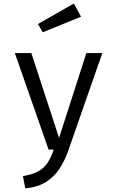

<svg xmlns="http://www.w3.org/2000/svg" viewBox="-20 -837 655 1074"><path d="M552.3 -540 362.6 3.6Q343.6 58.5 314.6 104.1Q285.6 149.7 239.2 179.7Q192.8 209.7 121.5 216.9L108.2 148.2Q164.1 139 196.4 120Q228.7 101 247.4 71.5Q266.2 42.1 280.5 0H251.8L63.1 -540H155.4L310.3 -65.6L463.1 -540ZM393.3 -817.4 433.3 -743.6 219 -656.4 192.3 -702.6Z"/></svg>

Font: FiraCode Nerd Font Mono
Style: Regular
Weight: 400
Monospace: yes
Designer: Carrois Corporate, Edenspiekermann AG, Nikita Prokopov
Foundry: Carrois Corporate, Edenspiekermann AG, Nikita Prokopov
Version: Version 6.002;Nerd Fonts 3.4.0